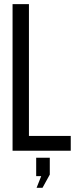

<svg xmlns="http://www.w3.org/2000/svg" viewBox="-20 -720 377 917"><path d="M317.9 0H40V-700.2H118.2V-70.8H317.9ZM154.8 176.8 176.8 121.1H152.8V33.2H217.8V113.8L183.1 176.8Z"/></svg>

Font: Bebas Neue Regular
Style: Regular
Weight: 400
Designer: Ryoichi Tsunekawa
Foundry: Ryoichi Tsunekawa
Version: Version 001.003